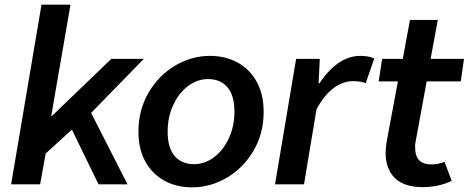

<svg xmlns="http://www.w3.org/2000/svg" viewBox="-20 -795 2021 828"><path d="M159 -775H284L201 -295H204L460 -541H600L373 -308L530 0H405L290 -236L177 -133L153 0H28Z M577 -227Q577 -321 621 -396Q665 -471 736 -512.5Q807 -554 885 -554Q952 -554 1004.5 -525.5Q1057 -497 1087 -442.5Q1117 -388 1117 -313Q1117 -219 1073 -144.5Q1029 -70 958 -28.5Q887 13 809 13Q742 13 689.5 -15.5Q637 -44 607 -98Q577 -152 577 -227ZM991 -313Q991 -383 961 -418.5Q931 -454 877 -454Q831 -454 791 -424Q751 -394 727 -342Q703 -290 703 -227Q703 -158 733 -122.5Q763 -87 817 -87Q863 -87 903 -117Q943 -147 967 -199Q991 -251 991 -313Z M1257 -541H1359L1354 -436H1358Q1393 -490 1438 -522Q1483 -554 1533 -554Q1570 -554 1594 -543L1557 -436Q1539 -445 1502 -445Q1459 -445 1418.5 -415Q1378 -385 1345 -324L1291 0H1166Z M1643 -136Q1643 -159 1648 -187L1696 -444H1613L1628 -541H1717L1748 -709H1868L1837 -541H1981L1967 -444H1820L1772 -182Q1770 -174 1770 -164Q1770 -122 1787.5 -104Q1805 -86 1840 -86Q1870 -86 1897 -97L1928 -15Q1871 12 1803 12Q1723 12 1683 -27Q1643 -66 1643 -136Z"/></svg>

Font: Nebula Sans Semibold
Style: Regular
Weight: 600
Italic angle: -9°
Designer: Paul D. Hunt for Adobe (as Source Sans)
Foundry: Nebula Entertainment & Broadcasting LLC
Version: Version 1.010